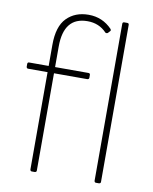

<svg xmlns="http://www.w3.org/2000/svg" viewBox="-85 -820 704 884"><g transform="rotate(10 267.5 -378.0)"><path d="M139 0H125Q118 0 117 -8V-463H26Q19 -463 18 -471V-484Q18 -492 26 -492H117V-591Q117 -677 156 -716.5Q195 -756 258 -756Q323 -756 368 -709Q370 -707 370 -701Q369 -699 359 -689Q357 -687 352 -687Q349 -687 347 -689Q312 -726 258 -726Q147 -726 147 -588V-492H303Q311 -492 311 -484V-471Q311 -464 303 -463H147V-8Q147 -1 139 0ZM439 0H425Q418 0 417 -8V-742Q417 -750 425 -750H439Q447 -750 447 -742V-8Q447 -1 439 0Z"/></g></svg>

Font: YamahaIndonesia935. App Thin
Style: Regular
Weight: 100
Designer: Dalton Maag Ltd
Foundry: Dalton Maag Ltd
Version: Version 1.002